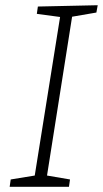

<svg xmlns="http://www.w3.org/2000/svg" viewBox="-20 -715 394 735"><path d="M349 -667 256 -651 160 -43 248 -28 244 0H17L21 -28L113 -43L210 -650L121 -662L125 -690L354 -695Z"/></svg>

Font: Bitter Light
Style: Italic
Weight: 300
Italic angle: -9°
Designer: Sol Matas, and Bitter project Authors
Foundry: Sol Matas
Version: Version 2.001